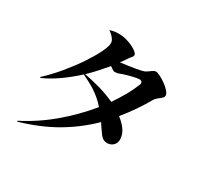

<svg xmlns="http://www.w3.org/2000/svg" viewBox="-175 -1020 1350 1299"><g transform="rotate(30 500.0 -370.5)"><path d="M387 -718Q387 -735 371.5 -754.5Q356 -774 334 -788V-789Q348 -794 362.5 -797Q377 -800 402 -800Q433 -800 462 -792Q491 -784 514 -772.5Q537 -761 551 -749Q565 -737 565 -729Q565 -721 563 -717.5Q561 -714 558 -709Q556 -707 553.5 -704Q551 -701 548 -698Q546 -695 542.5 -690.5Q539 -686 536 -681Q531 -673 524.5 -663.5Q518 -654 504 -636Q527 -639 554 -642.5Q581 -646 606 -650Q631 -654 650.5 -658.5Q670 -663 679 -666Q684 -668 688.5 -671Q693 -674 698 -677Q703 -680 707 -683Q711 -686 716 -690Q725 -696 732.5 -700Q740 -704 748 -704Q759 -704 782 -692.5Q805 -681 828 -664.5Q851 -648 868 -629Q885 -610 885 -594Q885 -586 879 -579Q873 -572 863 -564Q858 -560 853 -556.5Q848 -553 843 -548Q832 -539 827 -530Q794 -473 758.5 -421Q723 -369 681 -318Q720 -288 742 -256.5Q764 -225 766 -189Q768 -158 750 -139.5Q732 -121 705 -119Q688 -119 677 -123.5Q666 -128 655 -139Q650 -144 644.5 -151.5Q639 -159 632 -169Q625 -178 617 -190.5Q609 -203 596 -222Q498 -126 379.5 -56.5Q261 13 104 59L101 53Q227 -11 336.5 -103.5Q446 -196 533 -303Q509 -330 485 -350.5Q461 -371 436.5 -387Q412 -403 386.5 -416Q361 -429 334 -443Q277 -391 217 -348Q157 -305 91 -275L87 -281Q144 -333 198 -398Q252 -463 294 -525.5Q336 -588 361.5 -639.5Q387 -691 387 -718ZM465 -584Q436 -550 407.5 -518Q379 -486 341 -449Q395 -439 459.5 -421.5Q524 -404 587 -375Q623 -428 650.5 -476.5Q678 -525 696 -571Q702 -586 696 -594.5Q690 -603 676 -603Q668 -603 652 -600Q636 -597 618.5 -592.5Q601 -588 584.5 -583.5Q568 -579 558 -575Q543 -569 531 -565Q519 -562 504 -562Q499 -562 490 -567Q481 -572 465 -584Z"/></g></svg>

Font: XinYuGongZhangJiaSongA
Style: Regular
Weight: 900
Designer: XinYuGong
Foundry: Adobe Systems Incorporated
Version: Version 1.00